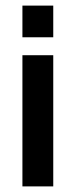

<svg xmlns="http://www.w3.org/2000/svg" viewBox="-20 -653 271 685"><path d="M60 12V-456H170V12ZM60 -520V-633H170V-520Z"/></svg>

Font: Pixelify Sans Medium
Style: Regular
Weight: 500
Designer: Stefie Justprince
Foundry: Typecalism Foundryline
Version: Version 1.000;February 13, 2025;FontCreator 15.0.0.3015 64-b